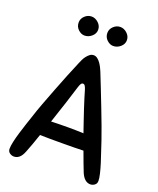

<svg xmlns="http://www.w3.org/2000/svg" viewBox="-167 -1032 931 1131"><g transform="rotate(20 298.5 -466.0)"><path d="M479 -51Q469 -75 457.5 -106.5Q446 -138 433 -173Q403 -172 370 -171.5Q337 -171 303 -171Q260 -171 225 -171Q190 -171 161 -172Q149 -137 138 -106Q127 -75 117 -51Q97 0 59 0Q45 0 32.5 -9Q20 -18 20 -35Q20 -52 26 -79.5Q32 -107 41.5 -138.5Q51 -170 62 -203.5Q73 -237 83 -266Q93 -298 111.5 -347.5Q130 -397 151 -451Q172 -505 193 -557.5Q214 -610 231 -649Q235 -659 241 -671.5Q247 -684 255.5 -695Q264 -706 274.5 -714Q285 -722 298 -722Q311 -722 322 -713.5Q333 -705 341.5 -693Q350 -681 356.5 -668Q363 -655 367 -645Q383 -605 403.5 -553Q424 -501 444.5 -448Q465 -395 483 -347Q501 -299 512 -266Q521 -237 532.5 -204Q544 -171 554 -139Q564 -107 570.5 -79.5Q577 -52 577 -35Q577 -18 564.5 -9Q552 0 538 0Q520 0 505 -12.5Q490 -25 479 -51ZM302 -271Q326 -271 350 -270.5Q374 -270 398 -269Q386 -304 374 -339Q362 -374 351.5 -406Q341 -438 332.5 -465.5Q324 -493 318 -514Q314 -527 309 -535Q304 -543 296 -543Q288 -543 283 -534.5Q278 -526 274 -513Q262 -472 240.5 -406.5Q219 -341 195 -269Q222 -270 249 -270.5Q276 -271 302 -271ZM209 -932Q232 -932 251.5 -914Q271 -896 271 -871Q271 -847 251 -829.5Q231 -812 206 -812Q185 -812 166.5 -829.5Q148 -847 148 -873Q148 -897 166.5 -914.5Q185 -932 209 -932ZM389 -932Q412 -932 431.5 -914Q451 -896 451 -871Q451 -847 431 -829.5Q411 -812 386 -812Q365 -812 346.5 -829.5Q328 -847 328 -873Q328 -897 346.5 -914.5Q365 -932 389 -932Z"/></g></svg>

Font: Sniglet
Style: Regular
Weight: 400
Designer: Haley Fiege
Foundry: Haley Fiege, Pablo Impallari, Brenda Gallo
Version: Version 2.000; ttfautohint (v0.95) -l 8 -r 50 -G 200 -x 14 -